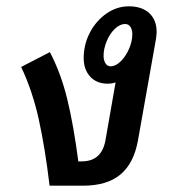

<svg xmlns="http://www.w3.org/2000/svg" viewBox="-20 -588 548 608"><path d="M476 -487Q476 -481 474 -465L417 -144Q404 -71 361.5 -35.5Q319 0 243 0H137Q123 -118 103 -209Q83 -300 47 -376L138 -423Q173 -356 193 -274Q213 -192 228 -77H239Q302 -77 314 -144L346 -327Q335 -323 321 -323Q286 -323 265.5 -345.5Q245 -368 245 -404Q245 -447 264.5 -484.5Q284 -522 317 -545Q350 -568 388 -568Q429 -568 452.5 -546.5Q476 -525 476 -487ZM399 -480Q399 -494 393 -503Q387 -512 376 -512Q360 -512 344 -497Q328 -482 318 -458Q308 -434 308 -411Q308 -397 314 -387.5Q320 -378 330 -378Q346 -378 362 -393.5Q378 -409 388.5 -433Q399 -457 399 -480Z"/></svg>

Font: KoHo SemiBold
Style: Italic
Weight: 600
Italic angle: -10°
Version: Version 1.000; ttfautohint (v1.6)